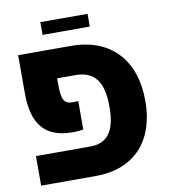

<svg xmlns="http://www.w3.org/2000/svg" viewBox="-82 -807 777 877"><g transform="rotate(-10 306.0 -368.0)"><path d="M164 -677H383V-736H164ZM38 -427C38 -287 93 -215 222 -215C242 -215 259 -217 272 -219V-351C264 -351 257 -350 247 -350C211 -350 195 -364 195 -438V-470H280C368 -470 408 -417 408 -301C408 -186 369 -137 289 -137H38V0H291C475 0 574 -118 574 -298C574 -487 469 -605 282 -605H38Z"/></g></svg>

Font: Noto Sans Hebrew SemiCondensed Extra
Style: Regular
Weight: 800
Width: 4
Designer: Monotype Design Team
Foundry: Monotype Imaging Inc.
Version: Version 1.902